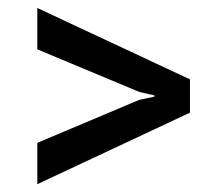

<svg xmlns="http://www.w3.org/2000/svg" viewBox="-20 -600 557 490"><path d="M75.2 -474.1V-579.6L464.8 -397.5V-312.5L75.2 -129.9V-235.4L335.4 -345.2L374.5 -353.5V-356.4L335.9 -365.2Z"/></svg>

Font: Ufes Sans Medium
Style: Regular
Weight: 500
Designer: Ricardo Esteves & Filipe Motta
Foundry: ProDesignUfes - Ricardo Esteves, Filipe Motta (This is a derivative work, based on Roboto family, by Christian Robertson
Version: Version 2.0